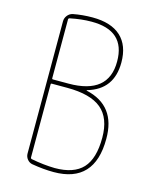

<svg xmlns="http://www.w3.org/2000/svg" viewBox="-113 -816 726 903"><g transform="rotate(15 250.0 -365.0)"><path d="M115.2 -385.7V-28.3Q115.2 -24.4 120.1 -22.5Q181.6 -10.7 235.4 -9.8Q328.1 -9.8 371.6 -56.6Q415 -103.5 415 -205.1Q415 -300.8 361.8 -345.2Q308.6 -389.6 195.3 -389.6H120.1Q115.2 -389.6 115.2 -385.7ZM115.2 -702.1V-415Q115.2 -410.2 120.1 -410.2H195.3Q390.6 -410.2 389.6 -570.3Q389.6 -720.7 224.6 -719.7Q176.8 -719.7 120.1 -708Q115.2 -706.1 115.2 -702.1ZM128.9 0Q114.3 -2.9 104.5 -15.1Q94.7 -27.3 94.7 -43V-686.5Q94.7 -702.1 104.5 -714.8Q114.3 -727.5 129.9 -731.4Q175.8 -740.2 224.6 -740.2Q315.4 -740.2 362.8 -696.8Q410.2 -653.3 410.2 -570.3Q410.2 -438.5 288.1 -403.3Q286.1 -403.3 286.1 -401.4Q286.1 -400.4 287.1 -400.4Q435.5 -367.2 434.6 -205.1Q434.6 9.8 235.4 9.8Q185.5 9.8 128.9 0Z"/></g></svg>

Font: Rounded Mgen+ 1mn thin
Style: Regular
Weight: 100
Designer: [Source Han Sans]
Ryoko NISHIZUKA  (kana & ideographs); Paul D. Hunt (Latin, Greek & Cyrillic); Wenlong ZHANG  (bopomofo
Version: Version 1.059.20150602